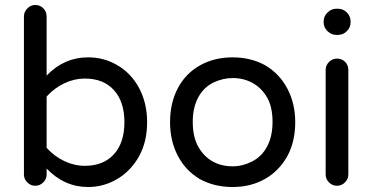

<svg xmlns="http://www.w3.org/2000/svg" viewBox="-20 -739 1493 770"><path d="M167 -63V-39Q167 -21 153.5 -7.5Q140 6 121 6Q103 6 89.5 -7.5Q76 -21 76 -39V-673Q76 -691 89.5 -705Q103 -719 121 -719Q141 -719 154 -705.5Q167 -692 167 -673V-436Q237 -509 333 -509Q396 -509 448 -479Q505 -447 537.5 -386.5Q570 -326 570 -249Q570 -170 537 -111Q504 -53 450 -21Q396 11 333 11Q238 11 167 -63ZM320 -74Q395 -74 437 -120.5Q479 -167 479 -249Q479 -331 437 -377.5Q395 -424 320 -424Q278 -424 238 -405Q198 -386 167 -352V-146Q198 -112 238 -93Q278 -74 320 -74Z M781 -21Q724 -55 693 -114.5Q662 -174 662 -249Q662 -326 693 -385Q724 -444 781.5 -476.5Q839 -509 913 -509Q986 -509 1044 -477Q1101 -443 1132.5 -383.5Q1164 -324 1164 -249Q1164 -172 1133 -114Q1100 -54 1043 -21.5Q986 11 913 11Q839 11 781 -21ZM776 -149Q798 -111 833 -91.5Q868 -72 913 -72Q953 -72 990 -91Q1029 -110 1051 -151Q1073 -192 1073 -250Q1073 -312 1050 -350Q1028 -387 992.5 -406.5Q957 -426 913 -426Q874 -426 836 -408Q797 -389 775 -348.5Q753 -308 753 -250Q753 -189 776 -149Z M1278 -649V-653Q1278 -674 1293.5 -689Q1309 -704 1329 -704H1335Q1356 -704 1371 -689Q1386 -674 1386 -653V-649Q1386 -629 1371 -614Q1356 -599 1335 -599H1329Q1309 -599 1293.5 -614Q1278 -629 1278 -649ZM1286 -458Q1286 -477 1299.5 -490.5Q1313 -504 1331 -504Q1351 -504 1364 -491Q1377 -478 1377 -458V-39Q1377 -21 1363.5 -7.5Q1350 6 1331 6Q1313 6 1299.5 -7.5Q1286 -21 1286 -39Z"/></svg>

Font: 寒蝉全圆体
Style: Regular
Weight: 400
Designer: Warren2060
      Designed by Motoya company      

      [Varela Round]
      Joe Prince(Latin component); Avraham Cornf
Foundry: ChillType
Version: Version 3.200